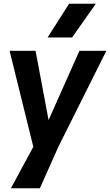

<svg xmlns="http://www.w3.org/2000/svg" viewBox="-20 -800 585 1020"><path d="M363 -601H233L347 -780H489ZM192 200H38L157 -20L31 -530H169L238 -162L402 -530H545L290 -20Z"/></svg>

Font: Tanohe Sans SemiBold
Style: Italic
Weight: 600
Designer: Village Type and Design LLC & Cristiano Sobral
Foundry: Cooper Hewitt Smithsonian Design Museum
Version: Version 1.00;September 29, 2021;FontCreator 13.0.0.2655 64-b